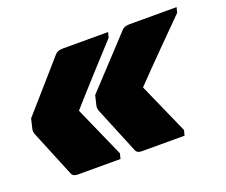

<svg xmlns="http://www.w3.org/2000/svg" viewBox="-82 -645 812 690"><g transform="rotate(-20 324.0 -300.0)"><path d="M277 -98 272 -78H109Q91 -78 86 -90Q67 -135 49 -180Q31 -225 12 -270Q11 -275 10.5 -278Q10 -281 11 -287Q13 -297 15.5 -306Q18 -315 20 -325Q61 -372 102.5 -419Q144 -466 184 -512Q193 -522 213 -522H386L381 -502Q336 -453 285.5 -397.5Q235 -342 191 -292Q213 -242 234 -195Q255 -148 277 -98ZM522 -98 517 -78H354Q336 -78 331 -90Q312 -135 294 -180Q276 -225 257 -270Q256 -275 255.5 -278Q255 -281 256 -287Q258 -297 260.5 -306Q263 -315 265 -325Q309 -372 352.5 -419Q396 -466 439 -512Q448 -522 468 -522H648L643 -502Q594 -453 539 -397.5Q484 -342 436 -292Q458 -242 479 -195Q500 -148 522 -98Z"/></g></svg>

Font: Recursive Sn Lnr St XBk
Style: Italic
Weight: 1000
Italic angle: -15°
Version: Version 1.079;hotconv 1.0.112;makeotfexe 2.5.65598; ttfautoh